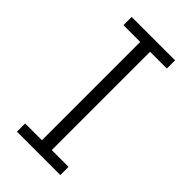

<svg xmlns="http://www.w3.org/2000/svg" viewBox="-218 -762 826 826"><g transform="rotate(45 195.0 -349.0)"><path d="M63 0V-50H165V-648H63V-698H327V-648H225V-50H327V0Z"/></g></svg>

Font: IBM Plex Sans Hebrew Light
Style: Regular
Weight: 300
Designer: Mike Abbink, Paul van der Laan, Pieter van Rosmalen, Yanek Iontef
Foundry: Bold Monday
Version: Version 1.2